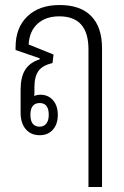

<svg xmlns="http://www.w3.org/2000/svg" viewBox="-20 -532 493 764"><path d="M332 212V-336Q332 -467 216 -467Q162 -467 129.5 -437.5Q97 -408 94 -355L193 -315L189 -281Q149 -272 133 -249.5Q117 -227 117 -185V-163Q117 -155 116 -150Q127 -155 141 -155Q172 -155 191 -133Q210 -111 210 -75Q210 -38 190.5 -16Q171 6 138 6Q103 6 82.5 -18Q62 -42 62 -84V-175Q62 -225 80 -254Q98 -283 138 -296V-300L42 -333V-344Q42 -422 89 -467Q136 -512 217 -512Q300 -512 343 -468Q386 -424 386 -340V212ZM138 -28Q155 -28 164.5 -40.5Q174 -53 174 -75Q174 -122 138 -122Q101 -122 101 -75Q101 -28 138 -28Z"/></svg>

Font: Noto Sans Thai Looped UI Narrow Light
Style: Regular
Weight: 300
Width: 4
Designer: Cadson Demak Team
Foundry: Cadson Demak Co., Ltd.
Version: Version 1.000